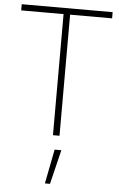

<svg xmlns="http://www.w3.org/2000/svg" viewBox="-63 -743 652 1052"><g transform="rotate(5 263.0 -216.5)"><path d="M225 267 262 78H299L253 267ZM246 0V-666H13V-700H513V-666H282V0Z"/></g></svg>

Font: TitilliumWeb ExtraLight
Style: Regular
Weight: 400
Designer: Mohamed Gaber, Accademia di Belle Arti di Urbino and others
Foundry: Kief Type Foundry, Accademia di Belle Arti di Urbino and others
Version: Version 3.000; ttfautohint (v1.8.2)